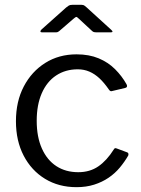

<svg xmlns="http://www.w3.org/2000/svg" viewBox="-20 -765 582 795"><path d="M297 -540Q349 -540 388.5 -523.5Q428 -507 456.5 -478.5Q485 -450 504 -416Q510 -404 499 -401L444 -388Q437 -385 431 -394Q411 -423 391.5 -441Q372 -459 350 -468.5Q328 -478 302 -478Q251 -478 212.5 -452.5Q174 -427 153 -379Q132 -331 132 -265Q132 -198 153.5 -150Q175 -102 213.5 -77Q252 -52 304 -52Q352 -52 387 -76Q422 -100 451 -146Q454 -151 456.5 -151.5Q459 -152 464 -150L507 -134Q514 -131 511 -121Q496 -95 476 -71Q456 -47 429.5 -29Q403 -11 370 -0.5Q337 10 297 10Q223 10 166.5 -24.5Q110 -59 78 -120.5Q46 -182 46 -263Q46 -345 78.5 -407Q111 -469 167.5 -504.5Q224 -540 297 -540ZM361 -637 307 -687Q299 -695 296 -695Q293 -695 284 -687L226 -637Q221 -633 218 -632Q215 -631 208 -631H154Q148 -631 147.5 -634.5Q147 -638 152 -643L254 -734Q260 -739 265 -742Q270 -745 279 -745H318Q326 -745 330 -741.5Q334 -738 338 -735L439 -643Q453 -631 438 -631H379Q374 -631 369.5 -632Q365 -633 361 -637Z"/></svg>

Font: Libre Franklin
Style: Regular
Weight: 400
Designer: Pablo Impallari, Rodrigo Fuenzalida, Nhung Nguyen
Foundry: Impallari Type
Version: Version 3.000